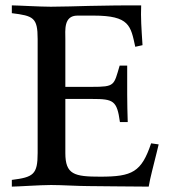

<svg xmlns="http://www.w3.org/2000/svg" viewBox="-20 -694 631 714"><path d="M542 -161C506 -54 472 -37 353 -37C256 -37 223 -45 223 -125V-326H323C402 -326 415 -320 426 -240H455C454 -274 453 -309 453 -342V-450H425C403 -376 408 -371 321 -371H223V-549C223 -581 216 -636 268 -636H328C462 -636 466 -598 483 -520L510 -526C506 -589 503 -628 505 -674C445 -674 386 -674 310 -672C270 -671 209 -669 169 -669C129 -669 44 -674 24 -674V-645C104 -635 120 -629 120 -549V-125C120 -45 104 -35 24 -25V0C44 0 130 -6 170 -6C210 -6 270 -2 310 -2C350 -2 459 0 533 0C539 -36 550 -74 563 -128L570 -157Z"/></svg>

Font: Sibila
Style: Regular
Weight: 400
Designer: Stefan Peev
Foundry: Context Ltd
Version: Version 1.000